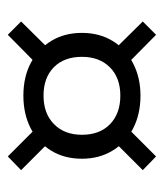

<svg xmlns="http://www.w3.org/2000/svg" viewBox="17 -596 430 505"><g transform="rotate(-90 232.5 -344.0)"><path d="M233 -190Q184 -190 146.5 -209.5Q109 -229 88 -264Q67 -299 67 -344Q67 -390 88 -424.5Q109 -459 146.5 -478.5Q184 -498 233 -498Q282 -498 319 -478.5Q356 -459 377 -424.5Q398 -390 398 -344Q398 -299 377.5 -264.5Q357 -230 319 -210Q281 -190 233 -190ZM73 -149 37 -184 126 -273 161 -237ZM126 -415 37 -504 73 -539 161 -451ZM233 -243Q280 -243 307.5 -270.5Q335 -298 335 -344Q335 -391 307.5 -418Q280 -445 233 -445Q186 -445 158 -417.5Q130 -390 130 -344Q130 -297 158 -270Q186 -243 233 -243ZM393 -149 304 -237 340 -273 428 -184ZM340 -415 304 -451 393 -539 428 -504Z"/></g></svg>

Font: Platypi Light SemiBold
Style: Regular
Weight: 600
Version: Version 1.200